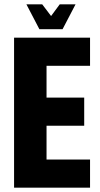

<svg xmlns="http://www.w3.org/2000/svg" viewBox="-20 -867 461 887"><path d="M396 -563H195V-416H369V-286H195V-130H396V0H45V-693H396ZM162 -732 102 -847H175L216 -793L256 -847H329L269 -732Z"/></svg>

Font: Khand
Style: Bold
Weight: 700
Designer: Devanagari: Sanchit Sawaria, Jyotish Sonowal; Latin: Satya Rajpurohit
Foundry: Indian Type Foundry
Version: Version 1.101;PS 1.0;hotconv 1.0.78;makeotf.lib2.5.61930; tt